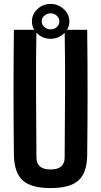

<svg xmlns="http://www.w3.org/2000/svg" viewBox="-20 -952 516 980"><path d="M238 8Q139 8 96 -31Q53 -70 51 -160Q49 -320 49 -480Q49 -640 51 -800H166Q163 -640 164 -474Q165 -308 166 -148Q166 -87 238 -87Q310 -87 310 -148Q311 -308 312 -474Q313 -640 310 -800H425Q427 -640 427 -480Q427 -320 425 -160Q424 -70 380.5 -31Q337 8 238 8ZM238 -754Q199 -754 171 -780Q143 -806 143 -843Q143 -879 171 -905.5Q199 -932 238 -932Q277 -932 305.5 -905.5Q334 -879 334 -843Q334 -806 305.5 -780Q277 -754 238 -754ZM193 -843Q193 -826 206.5 -814Q220 -802 238 -802Q257 -802 270 -814Q283 -826 283 -843Q283 -860 269.5 -872Q256 -884 238 -884Q220 -884 206.5 -872Q193 -860 193 -843Z"/></svg>

Font: Big Shoulders Text
Style: Bold
Weight: 700
Designer: Patric King
Foundry: XO Type Co
Version: Version 1.000; ttfautohint (v1.8.2)